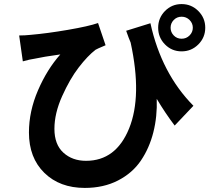

<svg xmlns="http://www.w3.org/2000/svg" viewBox="-20 -858 1040 942"><path d="M599 -707 718 -744Q772 -498 929 -339L837 -242Q792 -301 749 -373Q752 -287 732.5 -209.5Q713 -132 671.5 -70.5Q630 -9 559 27.5Q488 64 396 64Q273 64 197.5 -10Q122 -84 122 -208Q122 -312 166.5 -415Q211 -518 276 -591Q190 -579 150 -570Q127 -567 92 -557L74 -684Q103 -684 130 -687Q211 -694 313 -711.5Q415 -729 461 -745L498 -636Q455 -618 449 -614Q410 -584 366.5 -527.5Q323 -471 285 -386.5Q247 -302 247 -226Q247 -149 291 -109Q335 -69 402 -69Q549 -69 613.5 -228Q678 -387 621 -649Q613 -667 599 -707ZM832.5 -684Q848 -668 871 -668Q894 -668 910 -684Q926 -700 926 -722Q926 -744 910 -760Q894 -776 871 -776Q848 -776 832.5 -760Q817 -744 817 -722Q817 -700 832.5 -684ZM789.5 -804Q823 -838 871 -838Q919 -838 953 -804Q987 -770 987 -722Q987 -674 953 -640Q919 -606 871 -606Q823 -606 789.5 -640Q756 -674 756 -722Q756 -770 789.5 -804Z"/></svg>

Font: Noto Sans Korean Bold
Style: Bold
Weight: 700
Designer: Ryoko NISHIZUKA  (kana & ideographs); Paul D. Hunt (Latin, Greek & Cyrillic); Wenlong ZHANG  (bopomofo); Sandoll Communi
Foundry: Adobe Systems Incorporated
Version: Version 1.000;PS 1;hotconv 1.0.78;makeotf.lib2.5.61930